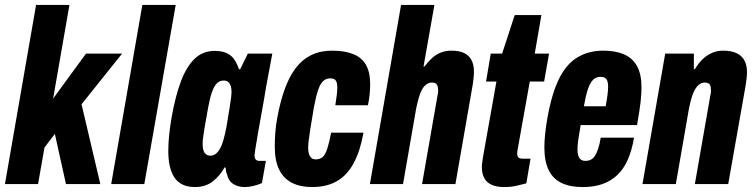

<svg xmlns="http://www.w3.org/2000/svg" viewBox="-26 -745 3049 777"><path d="M-6 0 120 -725H255L189 -346L322 -528H468L304 -323L380 0H241L196 -203L154 -148L128 0Z M424 0 550 -725H685L558 0Z M762 12Q726 12 702 -4.5Q678 -21 666.5 -53.5Q655 -86 655 -133Q655 -163 658.5 -198Q662 -233 669 -273Q684 -357 706.5 -416.5Q729 -476 762 -507.5Q795 -539 843 -539Q873 -539 892.5 -529.5Q912 -520 923 -503Q934 -486 941 -465H946L977 -528H1076L1051 -394Q1048 -373 1042 -340Q1036 -307 1029.5 -270.5Q1023 -234 1017 -200Q1011 -166 1007.5 -143Q1004 -120 1004 -117Q1004 -105 1009 -99.5Q1014 -94 1023 -94H1050L1034 -4Q1018 3 999.5 7.5Q981 12 964 12Q938 12 918 -0.5Q898 -13 892 -42Q889 -47 888.5 -53Q888 -59 887 -66L883 -68Q866 -36 836.5 -12Q807 12 762 12ZM825 -115Q837 -115 846.5 -122Q856 -129 864 -143Q872 -157 878 -178Q884 -199 890 -229Q899 -283 903.5 -310.5Q908 -338 909.5 -351.5Q911 -365 911 -372Q911 -388 907.5 -398Q904 -408 897.5 -413.5Q891 -419 879 -419Q863 -419 851.5 -407.5Q840 -396 831.5 -371.5Q823 -347 816 -308Q806 -254 801.5 -226Q797 -198 795.5 -185Q794 -172 794 -163Q794 -138 802 -126.5Q810 -115 825 -115Z M1236 12Q1189 12 1155 -5.5Q1121 -23 1103.5 -59Q1086 -95 1086 -151Q1086 -178 1088 -207Q1090 -236 1096 -268Q1108 -334 1126.5 -385Q1145 -436 1171.5 -470.5Q1198 -505 1234.5 -522.5Q1271 -540 1318 -540Q1368 -540 1402.5 -526.5Q1437 -513 1454.5 -483.5Q1472 -454 1472 -404Q1472 -385 1470 -364Q1468 -343 1463 -319H1331Q1335 -344 1337 -361.5Q1339 -379 1339 -392Q1339 -405 1336 -413Q1333 -421 1326.5 -424.5Q1320 -428 1310 -428Q1295 -428 1283 -418Q1271 -408 1262 -382.5Q1253 -357 1244 -309Q1234 -250 1229 -218Q1224 -186 1222.5 -171.5Q1221 -157 1221 -148Q1221 -132 1224.5 -121.5Q1228 -111 1234.5 -105.5Q1241 -100 1252 -100Q1268 -100 1279 -109Q1290 -118 1298 -142Q1306 -166 1314 -208H1445Q1432 -135 1406 -86Q1380 -37 1338.5 -12.5Q1297 12 1236 12Z M1471 0 1597 -725H1732L1688 -476H1692Q1707 -496 1723 -510.5Q1739 -525 1758.5 -532.5Q1778 -540 1801 -540Q1833 -540 1853 -530Q1873 -520 1882.5 -501Q1892 -482 1892 -454Q1892 -443 1890.5 -430Q1889 -417 1887 -402L1817 0H1682L1745 -361Q1747 -367 1747 -371.5Q1747 -376 1747 -381Q1747 -391 1744.5 -397.5Q1742 -404 1737 -407.5Q1732 -411 1722 -411Q1710 -411 1699.5 -403.5Q1689 -396 1681.5 -382Q1674 -368 1668.5 -348.5Q1663 -329 1658 -305L1605 0Z M2015 12Q1984 12 1964 3Q1944 -6 1934 -24Q1924 -42 1924 -70Q1924 -78 1925.5 -87Q1927 -96 1928 -106L1983 -415H1941L1960 -528H2006L2057 -684H2165L2138 -528H2196L2176 -415H2118L2069 -141Q2068 -136 2067.5 -131Q2067 -126 2067 -123Q2067 -113 2072 -108Q2077 -103 2088 -103H2121L2104 -3Q2087 1 2071.5 5Q2056 9 2042 10.5Q2028 12 2015 12Z M2332 12Q2281 12 2246.5 -4.5Q2212 -21 2194.5 -56.5Q2177 -92 2177 -148Q2177 -173 2180 -202.5Q2183 -232 2189 -266Q2207 -367 2236.5 -426.5Q2266 -486 2311 -513Q2356 -540 2416 -540Q2465 -540 2499.5 -525Q2534 -510 2552 -477.5Q2570 -445 2570 -391Q2570 -367 2566.5 -333.5Q2563 -300 2552 -239H2324Q2318 -206 2314.5 -182Q2311 -158 2311 -140Q2311 -125 2314.5 -114.5Q2318 -104 2325 -99Q2332 -94 2343 -94Q2356 -94 2365.5 -99Q2375 -104 2382 -115Q2389 -126 2395 -144Q2401 -162 2405 -188H2540Q2531 -136 2514.5 -98.5Q2498 -61 2472 -36.5Q2446 -12 2411.5 0Q2377 12 2332 12ZM2337 -315H2425Q2430 -342 2432.5 -361.5Q2435 -381 2435 -394Q2435 -408 2432 -417Q2429 -426 2422 -430Q2415 -434 2404 -434Q2385 -434 2373 -421Q2361 -408 2352.5 -382Q2344 -356 2337 -315Z M2574 0 2666 -528H2782V-465H2786Q2801 -490 2818 -506Q2835 -522 2855.5 -531Q2876 -540 2900 -540Q2934 -540 2955.5 -529.5Q2977 -519 2987 -499.5Q2997 -480 2997 -453Q2997 -441 2995.5 -429Q2994 -417 2992 -402L2921 0H2786L2849 -361Q2851 -367 2851 -371.5Q2851 -376 2851 -381Q2851 -391 2849 -397.5Q2847 -404 2841.5 -407.5Q2836 -411 2827 -411Q2814 -411 2804 -403.5Q2794 -396 2786 -382Q2778 -368 2772.5 -348.5Q2767 -329 2762 -305L2709 0Z"/></svg>

Font: Archivo ExtraCondensed ExtraBold
Style: Italic
Weight: 800
Width: 2
Italic angle: -10°
Designer: Hector Gatti
Foundry: Omnibus-Type
Version: Version 2.001